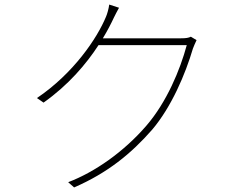

<svg xmlns="http://www.w3.org/2000/svg" viewBox="-20 -807 1040 842"><path d="M817 -646C807 -641 796 -639 773 -639H431C451 -672 467 -703 480 -731C486 -743 493 -757 502 -773L459 -787C457 -770 450 -745 445 -734C406 -639 302 -485 142 -377L171 -357C280 -434 358 -526 412 -609H799C770 -501 711 -359 622 -256C523 -141 395 -52 279 -8L305 15C452 -49 555 -133 647 -238C732 -338 793 -482 826 -594C828 -601 838 -622 842 -631Z"/></svg>

Font: Noto Sans Japanese Thin
Style: Regular
Weight: 100
Designer: Ryoko NISHIZUKA (kana & ideographs); Paul D. Hunt (Latin, Greek & Cyrillic); Wenlong ZHANG (bopomofo); Sandoll Communica
Foundry: Adobe Systems Incorporated
Version: Version 1.000;PS 1;hotconv 1.0.78;makeotf.lib2.5.61930